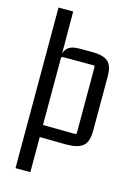

<svg xmlns="http://www.w3.org/2000/svg" viewBox="-129 -742 702 999"><g transform="rotate(15 222.0 -242.5)"><path d="M138 190H58V-675H137L138 -432L132 -405Q132 -452 151.5 -474.5Q171 -497 219 -497H287Q346 -497 372 -475Q398 -453 398 -395V-103Q398 -43 371 -20Q344 3 280 3L138 1ZM138 -423V-53L128 -64L310 -62Q319 -62 319 -71V-423Q319 -432 310 -432H147Q138 -432 138 -423Z"/></g></svg>

Font: Gemunu Libre ExtraLight
Style: Regular
Weight: 400
Version: Version 1.100